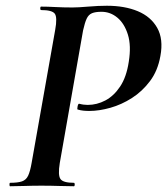

<svg xmlns="http://www.w3.org/2000/svg" viewBox="-20 -648 582 668"><path d="M15 0Q13 0 13 -6Q13 -12 15 -12Q42 -12 56.5 -17Q71 -22 78 -37Q85 -52 90 -81L172 -544Q180 -588 170.5 -600.5Q161 -613 123 -613Q120 -613 120 -619Q120 -625 123 -625Q145 -625 172.5 -623.5Q200 -622 232 -622Q252 -622 287 -625Q322 -628 352 -628Q414 -628 459.5 -609Q505 -590 527 -551Q549 -512 538 -453Q529 -402 502 -366Q475 -330 439 -307Q403 -284 364 -273Q325 -262 291 -262Q280 -262 270 -263Q260 -264 250 -267Q248 -268 250 -278Q252 -288 256 -287Q263 -285 270.5 -284Q278 -283 285 -283Q317 -283 346.5 -298.5Q376 -314 398 -347Q420 -380 428 -433Q437 -489 425 -527.5Q413 -566 388.5 -586.5Q364 -607 333 -607Q312 -607 300 -602Q288 -597 281.5 -583Q275 -569 269 -542L188 -81Q181 -38 190.5 -25Q200 -12 237 -12Q240 -12 240 -6Q240 0 237 0Q215 0 186 -1Q157 -2 124 -2Q93 -2 65 -1Q37 0 15 0Z"/></svg>

Font: Cormorant Infant Light
Style: Italic
Weight: 300
Italic angle: -10°
Designer: Christian Thalmann (Catharsis Fonts)
Foundry: Catharsis Fonts
Version: Version 4.001